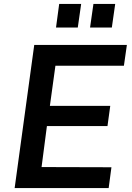

<svg xmlns="http://www.w3.org/2000/svg" viewBox="-20 -950 667 970"><path d="M390 -930H279L263 -811H373ZM562 -930H452L435 -811H545ZM54 0H529L543 -105L190 -106L217 -313H523L537 -415H232L260 -618H606L621 -723H153Z"/></svg>

Font: United Sans SemiBold
Style: Italic
Weight: 600
Italic angle: -8°
Designer: Pablo Impallari, Rodrigo Fuenzalida (Modified by Dan O. Williams)
Version: Version 1.000;PS 001.000;hotconv 1.0.88;makeotf.lib2.5.64775